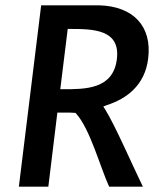

<svg xmlns="http://www.w3.org/2000/svg" viewBox="-20 -713 605 723"><path d="M538 -493C553 -614 482 -690 352 -693H135L51 -10H162L196 -289H229C239 -289 251 -289 262 -288H264L266 -286C319 -228 356 -87 391 -10H518C480 -88 413 -242 376 -301L369 -312L382 -317C457 -341 526 -392 538 -493ZM216 -377H207L235 -604H244C332 -604 434 -602 420 -490C406 -376 300 -377 216 -377Z"/></svg>

Font: Bluebird
Style: LiNrwObl
Weight: 300
Designer: Jasper
Foundry: Cannot Into Space Fonts
Version: Version 0.98